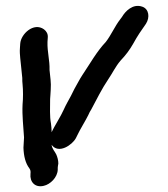

<svg xmlns="http://www.w3.org/2000/svg" viewBox="-20 -621 574 655"><path d="M60 -117C61 -88 67 -64 80 -47C84 -41 85 -37 84 -28C81 0 100 20 129 13C152 8 176 -16 177 -42V-49C177 -52 178 -57 179 -63C179 -74 176 -85 172 -94C167 -105 158 -112 156 -127C180 -94 227 -127 239 -150L244 -160C250 -174 275 -215 281 -228C284 -236 288 -242 291 -247C309 -281 328 -319 349 -350C364 -372 374 -394 391 -414C409 -433 422 -450 435 -473C448 -497 463 -519 478 -540C492 -562 488 -590 466 -598C433 -610 407 -582 396 -563L390 -555C372 -532 359 -501 341 -478C309 -444 288 -405 261 -365C251 -350 244 -335 234 -318L222 -294C212 -275 206 -266 197 -246C189 -227 163 -186 156 -170V-175C156 -182 155 -190 154 -199C149 -225 151 -253 151 -283C152 -292 152 -302 153 -314C155 -341 151 -358 149 -382C150 -416 141 -443 142 -478L143 -493C144 -505 139 -514 130 -521C95 -546 51 -505 49 -472L48 -457C47 -445 48 -434 49 -423C52 -400 53 -379 56 -355C56 -347 56 -340 57 -333C59 -314 59 -285 57 -265C55 -226 60 -188 62 -152C61 -140 61 -129 60 -117Z"/></svg>

Font: Dictator
Style: Ita
Weight: 500
Version: Version MIL.1277